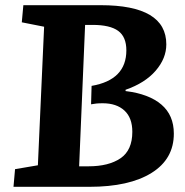

<svg xmlns="http://www.w3.org/2000/svg" viewBox="-20 -720 713 740"><path d="M621 -549Q621 -495 580 -447.5Q539 -400 464 -374V-369Q554 -358 602 -317Q650 -276 650 -205Q650 -107 564 -53.5Q478 0 325 0H32L38 -68L126 -83L150 -617L64 -634L70 -700H368Q621 -700 621 -549ZM333 -389Q467 -412 467 -526Q467 -578 435.5 -601Q404 -624 337 -624H308L285 -79H321Q399 -79 444.5 -110Q490 -141 490 -212Q490 -266 459.5 -294Q429 -322 376 -322Q361 -322 351.5 -321Q342 -320 331 -318Z"/></svg>

Font: Literata 12pt
Style: Bold Italic
Weight: 700
Italic angle: -2°
Designer: Latin by Veronika Burian and Jose Scaglione. Greek by Irene Vlachou. Cyrillic by Vera Evstafieva
Foundry: TypeTogether
Version: Version 3.002